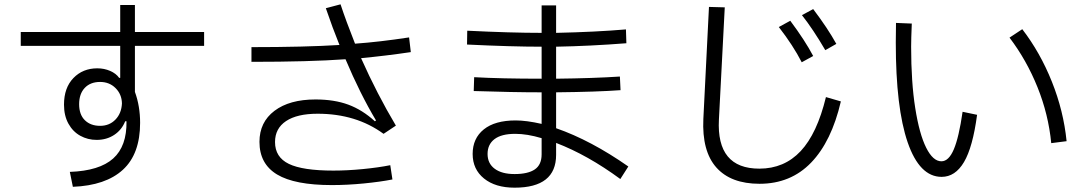

<svg xmlns="http://www.w3.org/2000/svg" viewBox="-20 -829 5040 888"><path d="M924 -617H604V-404Q628 -338 628 -261Q628 -117 548.5 -44Q469 29 317 35L303 -34Q440 -39 503.5 -96Q567 -153 565 -268H559Q543 -228 508 -205Q473 -182 427 -182Q386 -182 351.5 -201Q317 -220 296.5 -257Q276 -294 276 -345Q276 -423 319.5 -468Q363 -513 430 -513Q462 -513 489.5 -501Q517 -489 531 -469H536V-617H76V-681H536V-806H604V-681H924ZM544 -351Q543 -393 514.5 -421.5Q486 -450 443 -450Q398 -450 372 -422.5Q346 -395 346 -347Q346 -299 372.5 -273Q399 -247 443 -247Q486 -247 514 -276Q542 -305 544 -351Z M1252 -172Q1252 -102 1316 -71Q1380 -40 1522 -40Q1586 -40 1658 -47Q1730 -54 1785 -65L1795 1Q1739 12 1662.5 19.5Q1586 27 1515 27Q1343 27 1261.5 -22Q1180 -71 1180 -173Q1180 -264 1249.5 -316.5Q1319 -369 1439 -369Q1526 -369 1591 -345Q1656 -321 1714 -268L1719 -272Q1645 -396 1578 -555Q1411 -543 1143 -543V-611Q1390 -611 1550 -621Q1518 -700 1487 -791L1555 -809Q1580 -733 1622 -627Q1735 -635 1872 -656L1880 -588Q1765 -571 1650 -560Q1724 -394 1811 -248L1754 -210Q1627 -303 1449 -303Q1354 -303 1303 -269Q1252 -235 1252 -172Z M2849 -1Q2698 -112 2552 -168V-113Q2552 39 2360 39Q2271 39 2218.5 -3.5Q2166 -46 2166 -117Q2166 -189 2217.5 -230.5Q2269 -272 2365 -272Q2415 -272 2485 -256V-402Q2351 -402 2171 -408L2173 -472Q2296 -465 2485 -465V-613Q2346 -613 2140 -623L2141 -687Q2343 -677 2485 -677V-804H2552V-677Q2735 -681 2875 -693L2877 -629Q2711 -616 2552 -613V-465Q2726 -467 2847 -475L2850 -412Q2742 -404 2552 -402V-236Q2713 -180 2886 -59ZM2485 -190Q2418 -210 2363 -210Q2299 -210 2267 -185.5Q2235 -161 2235 -117Q2235 -73 2268 -48.5Q2301 -24 2360 -24Q2422 -24 2453.5 -45.5Q2485 -67 2485 -115Z M3259 -797 3332 -795 3305 -276Q3293 -49 3492 -49Q3607 -49 3683 -130Q3759 -211 3800 -380L3869 -360Q3826 -175 3731.5 -77Q3637 21 3493 21Q3360 21 3293 -54.5Q3226 -130 3233 -279ZM3797 -597Q3741 -693 3689 -759L3741 -787Q3809 -697 3848 -626ZM3688 -541Q3648 -619 3582 -704L3635 -733Q3703 -642 3741 -570Z M4123 -632 4124 -723 4197 -720Q4194 -648 4194 -613Q4194 -449 4213 -329Q4232 -209 4263.5 -146Q4295 -83 4334 -83Q4368 -83 4391.5 -138.5Q4415 -194 4432 -312L4499 -298Q4479 -148 4438.5 -79.5Q4398 -11 4335 -11Q4233 -11 4178 -170.5Q4123 -330 4123 -632ZM4842 -167Q4829 -300 4778.5 -425.5Q4728 -551 4649 -655L4708 -694Q4791 -586 4845 -451Q4899 -316 4913 -176Z"/></svg>

Font: PlemolJP35 Console
Style: Regular
Weight: 400
Version: v2.0.3; ttfautohint (v1.8.4.7-5d5b-dirty) -l 6 -r 45 -G 200 